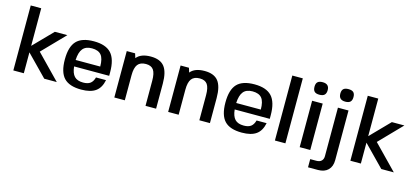

<svg xmlns="http://www.w3.org/2000/svg" viewBox="-69 -1266 4327 1998"><g transform="rotate(15 2094.5 -267.5)"><path d="M183 -700V-295L383 -500H518L285 -260L538 0H403L183 -225V0H70V-700Z M1048 -204H670Q677 -132 708.5 -99Q740 -66 803 -66Q853 -66 880 -86Q907 -106 920 -152H1028Q1011 -67 957 -28.5Q903 10 803 10Q674 10 616 -51.5Q558 -113 558 -250Q558 -387 616 -448.5Q674 -510 803 -510Q931 -510 989.5 -446.5Q1048 -383 1048 -243ZM802 -434Q736 -434 704 -395.5Q672 -357 668 -273H933Q933 -359 902 -396.5Q871 -434 802 -434Z M1263 -452Q1309 -510 1416 -510Q1517 -510 1562.5 -453Q1608 -396 1608 -270V0H1494V-270Q1494 -351 1469 -386.5Q1444 -422 1387 -422Q1326 -422 1298.5 -386Q1271 -350 1271 -270V0H1158V-500H1248Z M1843 -452Q1889 -510 1996 -510Q2097 -510 2142.5 -453Q2188 -396 2188 -270V0H2074V-270Q2074 -351 2049 -386.5Q2024 -422 1967 -422Q1906 -422 1878.5 -386Q1851 -350 1851 -270V0H1738V-500H1828Z M2778 -204H2400Q2407 -132 2438.5 -99Q2470 -66 2533 -66Q2583 -66 2610 -86Q2637 -106 2650 -152H2758Q2741 -67 2687 -28.5Q2633 10 2533 10Q2404 10 2346 -51.5Q2288 -113 2288 -250Q2288 -387 2346 -448.5Q2404 -510 2533 -510Q2661 -510 2719.5 -446.5Q2778 -383 2778 -243ZM2532 -434Q2466 -434 2434 -395.5Q2402 -357 2398 -273H2663Q2663 -359 2632 -396.5Q2601 -434 2532 -434Z M2888 0V-700H3001V0Z M3269 0H3155V-500H3269ZM3212 -715Q3283 -715 3283 -648Q3283 -613 3265.5 -596.5Q3248 -580 3211 -580Q3174 -580 3157.5 -596.5Q3141 -613 3141 -648Q3141 -683 3158 -699Q3175 -715 3212 -715Z M3359 92Q3395 92 3414 73.5Q3433 55 3433 23V-500H3547V35Q3547 103 3508.5 141.5Q3470 180 3400 180H3293V92ZM3490 -580Q3419 -580 3419 -648Q3419 -683 3436 -699Q3453 -715 3490 -715Q3527 -715 3544 -699Q3561 -683 3561 -648Q3561 -613 3544 -596.5Q3527 -580 3490 -580Z M3814 -700V-295L4014 -500H4149L3916 -260L4169 0H4034L3814 -225V0H3701V-700Z"/></g></svg>

Font: Fivo Sans Med
Style: Regular
Weight: 450
Designer: Alexander Slobzheninov
Foundry: Alexander Slobzheninov
Version: 1.0